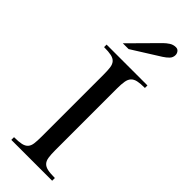

<svg xmlns="http://www.w3.org/2000/svg" viewBox="-230 -692 711 711"><g transform="rotate(45 125.5 -337.0)"><path d="M19 0V-14.2Q43 -14.2 57.1 -17.3Q71.3 -20.5 78.6 -28.6Q85.9 -36.6 87.9 -51Q89.8 -65.4 89.8 -87.9V-411.1Q89.8 -434.1 87.9 -448.5Q85.9 -462.9 78.6 -471.2Q71.3 -479.5 57.1 -482.7Q43 -485.8 19 -485.8V-499H232.9V-485.8Q209.5 -485.8 195.3 -482.7Q181.2 -479.5 173.6 -471.2Q166 -462.9 163.6 -448.5Q161.1 -434.1 161.1 -411.1V-87.9Q161.1 -65.4 163.3 -51Q165.5 -36.6 172.9 -28.6Q180.2 -20.5 194.3 -17.3Q208.5 -14.2 232.9 -14.2V0ZM227.1 -651.9Q227.1 -639.2 218.3 -630.1Q209.5 -621.1 197.3 -613.3L88.4 -544.9H58.1L162.1 -649.9Q171.4 -659.2 182.6 -666.5Q193.8 -673.8 207.5 -673.8Q216.8 -673.8 221.9 -667Q227.1 -660.2 227.1 -651.9Z"/></g></svg>

Font: Scheherazade
Style: Regular
Weight: 400
Designer: SIL International
Foundry: SIL International
Version: Version 2.100 (build 932/914)